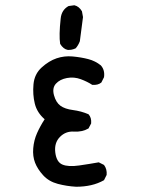

<svg xmlns="http://www.w3.org/2000/svg" viewBox="-20 -711 540 731"><path d="M270 0Q234 -2 200 -11Q166 -20 144.5 -43.5Q123 -67 113.5 -91.5Q104 -116 106.5 -146.5Q109 -177 121 -204Q133 -231 150 -257Q121 -282 112.5 -316.5Q104 -351 107.5 -390Q111 -429 138.5 -454Q166 -479 195.5 -489Q225 -499 257 -496Q289 -493 316 -486Q343 -479 364 -462Q380 -444 376 -417L366 -397Q353 -386 331 -388Q313 -400 287.5 -409.5Q262 -419 235 -414Q208 -409 193 -392.5Q178 -376 185.5 -348.5Q193 -321 210 -308.5Q227 -296 258 -292Q289 -288 317 -276Q329 -263 327 -241L317 -222Q293 -208 261.5 -210Q230 -212 208 -189.5Q186 -167 190.5 -130.5Q195 -94 217.5 -84.5Q240 -75 281.5 -81Q323 -87 356 -93L376 -83Q388 -67 386 -45L376 -25Q353 -12 326.5 -6Q300 0 270 0ZM268 -527Q253 -520 238 -521Q221 -524 209 -544Q204 -576 211 -640Q214 -673 241 -688L263 -691Q281 -687 292 -668L296 -646L284 -554Q278 -538 268 -527Z"/></svg>

Font: Kosefont JP
Style: Regular
Weight: 400
Designer: Nozomi Seto 瀬戸のぞみ
Version: Version 3.00;June 19, 2020